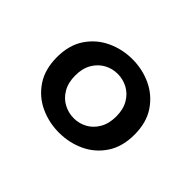

<svg xmlns="http://www.w3.org/2000/svg" viewBox="-78 -1008 604 604"><g transform="rotate(45 223.5 -706.5)"><path d="M223.1 -542.5Q178.2 -542.5 138.9 -560.8Q99.6 -579.1 75.2 -615.7Q50.8 -652.3 50.8 -706.1Q50.8 -759.8 75.2 -796.1Q99.6 -832.5 139.2 -851.1Q178.7 -869.6 223.6 -869.6Q268.6 -869.6 307.9 -851.1Q347.2 -832.5 371.6 -796.1Q396 -759.8 396 -706.1Q396 -652.3 371.6 -615.7Q347.2 -579.1 307.9 -560.8Q268.6 -542.5 223.1 -542.5ZM224.1 -607.4Q248 -607.4 268.6 -618.7Q289.1 -629.9 302 -652.1Q314.9 -674.3 314.9 -706.1Q314.9 -737.8 302 -759.8Q289.1 -781.7 268.1 -793Q247.1 -804.2 223.1 -804.2Q199.7 -804.2 179 -793Q158.2 -781.7 145.3 -759.8Q132.3 -737.8 132.3 -706.1Q132.3 -674.3 145.3 -652.1Q158.2 -629.9 179.2 -618.7Q200.2 -607.4 224.1 -607.4Z"/></g></svg>

Font: Antonio Medium
Style: Regular
Weight: 500
Designer: Vernon Adams
Foundry: Vernon Adams
Version: Version 1.002